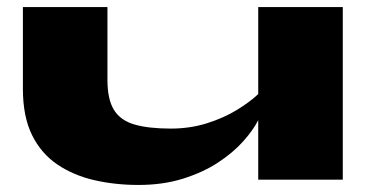

<svg xmlns="http://www.w3.org/2000/svg" viewBox="-20 -510 1038 545"><path d="M953 0H713V-169Q699 -141 670.5 -109Q642 -77 599.5 -49Q557 -21 500 -3Q443 15 373 15Q307 15 248 1.5Q189 -12 143 -43Q97 -74 71 -126.5Q45 -179 45 -258V-490H285V-283Q285 -228 303.5 -198Q322 -168 362 -156.5Q402 -145 465 -145Q519 -145 567 -160Q615 -175 652.5 -198Q690 -221 713 -243V-490H953Z"/></svg>

Font: Syne ExtraBold
Style: Regular
Weight: 800
Designer: Lucas Descroix
Foundry: Bonjour Monde
Version: Version 2.200; ttfautohint (v1.8.4)